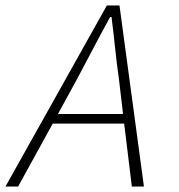

<svg xmlns="http://www.w3.org/2000/svg" viewBox="-32 -679 652 699"><path d="M250 -394 179 -264H416L401 -391Q393 -447 387 -504.5Q381 -562 374 -617H369Q337 -559 309 -505.5Q281 -452 250 -394ZM-12 0 357 -659H403L492 0H448L420 -229H160L34 0Z"/></svg>

Font: Source Code Pro Light
Style: Italic
Weight: 300
Italic angle: -11°
Monospace: yes
Designer: Paul D. Hunt, Teo Tuominen
Foundry: Adobe Systems Incorporated
Version: Version 1.050;PS 1.000;hotconv 16.6.51;makeotf.lib2.5.65220